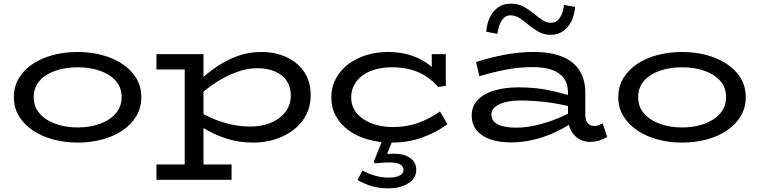

<svg xmlns="http://www.w3.org/2000/svg" viewBox="-20 -768 4167 1053"><path d="M406 14Q335 14 272 -3Q209 -20 160.5 -52.5Q112 -85 84 -131Q56 -177 56 -235Q56 -294 84 -340Q112 -386 160.5 -418Q209 -450 272 -466.5Q335 -483 406 -483Q475 -483 538 -466.5Q601 -450 650 -418Q699 -386 727 -340Q755 -294 755 -235Q755 -177 727.5 -131Q700 -85 652 -52.5Q604 -20 540.5 -3Q477 14 406 14ZM406 -69Q473 -69 528 -89Q583 -109 615 -146Q647 -183 647 -235Q647 -288 615 -324.5Q583 -361 528 -380Q473 -399 406 -399Q339 -399 284 -380Q229 -361 197 -324.5Q165 -288 165 -235Q165 -183 197 -146Q229 -109 284 -89Q339 -69 406 -69Z M1369 14Q1296 14 1235.5 -4Q1175 -22 1126 -48.5Q1077 -75 1040 -101V-175Q1079 -149 1129.5 -125.5Q1180 -102 1237 -88Q1294 -74 1352 -74Q1401 -74 1442 -86.5Q1483 -99 1512.5 -121.5Q1542 -144 1558.5 -175Q1575 -206 1575 -243Q1575 -290 1552.5 -324Q1530 -358 1488.5 -376Q1447 -394 1390 -394Q1335 -394 1274.5 -371.5Q1214 -349 1154.5 -309Q1095 -269 1040 -216V-293Q1091 -346 1149.5 -389Q1208 -432 1274.5 -457.5Q1341 -483 1414 -483Q1490 -483 1551.5 -454.5Q1613 -426 1648.5 -373Q1684 -320 1684 -246Q1684 -187 1659.5 -139Q1635 -91 1591.5 -57Q1548 -23 1491 -4.5Q1434 14 1369 14ZM838 218V134H1250V218ZM993 196V-471H1096V196ZM838 -387V-471H1090V-387Z M2128 14Q2057 14 1996.5 -3.5Q1936 -21 1891.5 -53.5Q1847 -86 1822 -131.5Q1797 -177 1797 -233Q1797 -290 1821.5 -336Q1846 -382 1889 -415Q1932 -448 1988 -465.5Q2044 -483 2107 -483Q2170 -483 2222 -468Q2274 -453 2315.5 -425.5Q2357 -398 2386 -362H2348V-471H2425V-297L2383 -291Q2351 -328 2311.5 -352.5Q2272 -377 2226.5 -388Q2181 -399 2130 -399Q2082 -399 2041 -388Q2000 -377 1970 -355.5Q1940 -334 1923 -303Q1906 -272 1906 -234Q1906 -185 1935.5 -148.5Q1965 -112 2016.5 -92Q2068 -72 2132 -71Q2211 -71 2276 -95Q2341 -119 2393 -157L2434 -87Q2375 -43 2297.5 -14.5Q2220 14 2128 14ZM2110 265Q2055 265 2014 251.5Q1973 238 1941 219L1968 167Q1998 184 2035 195Q2072 206 2111 206Q2150 206 2171.5 195Q2193 184 2193 164Q2193 144 2174 133.5Q2155 123 2121 123Q2096 123 2076 124.5Q2056 126 2036 128L2030 119L2083 -14H2139L2103 76Q2113 76 2124 75.5Q2135 75 2145 75Q2196 75 2229.5 98.5Q2263 122 2263 164Q2263 194 2243.5 216.5Q2224 239 2190 252Q2156 265 2110 265Z M3215 10Q3181 10 3154 -6.5Q3127 -23 3111 -53.5Q3095 -84 3095 -125V-259Q3095 -308 3072.5 -339Q3050 -370 3006.5 -385Q2963 -400 2901 -400Q2827 -400 2754.5 -386Q2682 -372 2609 -350L2591 -428Q2670 -453 2748.5 -468Q2827 -483 2907 -483Q3001 -483 3064 -457Q3127 -431 3158.5 -381Q3190 -331 3190 -259V-141Q3190 -107 3204 -92Q3218 -77 3238 -77Q3252 -77 3264 -81.5Q3276 -86 3285 -92L3310 -17Q3294 -7 3270.5 1.5Q3247 10 3215 10ZM2782 13Q2717 13 2668.5 -4Q2620 -21 2593.5 -54Q2567 -87 2567 -135Q2567 -186 2600.5 -220.5Q2634 -255 2692 -272Q2750 -289 2823 -289Q2913 -289 2985.5 -274Q3058 -259 3121 -239V-180Q3049 -199 2979.5 -207.5Q2910 -216 2839 -217Q2789 -217 2752.5 -208Q2716 -199 2695.5 -182Q2675 -165 2675 -139Q2675 -115 2691.5 -99Q2708 -83 2739 -75.5Q2770 -68 2812 -68Q2857 -68 2908 -78.5Q2959 -89 3013.5 -109Q3068 -129 3121 -158L3119 -96Q3071 -63 3015.5 -38.5Q2960 -14 2901 -0.5Q2842 13 2782 13ZM3000 -577Q2962 -577 2933 -594Q2904 -611 2877 -633Q2850 -656 2827.5 -670Q2805 -684 2780 -684Q2751 -684 2733 -658Q2715 -632 2708 -582L2647 -594Q2650 -638 2666.5 -672.5Q2683 -707 2712 -727.5Q2741 -748 2782 -748Q2823 -748 2853 -731Q2883 -714 2911 -691Q2936 -670 2957 -656.5Q2978 -643 3001 -643Q3022 -643 3036.5 -655Q3051 -667 3060.5 -689Q3070 -711 3073 -741L3134 -730Q3131 -688 3114.5 -653Q3098 -618 3069 -597.5Q3040 -577 3000 -577Z M3721 14Q3650 14 3587 -3Q3524 -20 3475.5 -52.5Q3427 -85 3399 -131Q3371 -177 3371 -235Q3371 -294 3399 -340Q3427 -386 3475.5 -418Q3524 -450 3587 -466.5Q3650 -483 3721 -483Q3790 -483 3853 -466.5Q3916 -450 3965 -418Q4014 -386 4042 -340Q4070 -294 4070 -235Q4070 -177 4042.5 -131Q4015 -85 3967 -52.5Q3919 -20 3855.5 -3Q3792 14 3721 14ZM3721 -69Q3788 -69 3843 -89Q3898 -109 3930 -146Q3962 -183 3962 -235Q3962 -288 3930 -324.5Q3898 -361 3843 -380Q3788 -399 3721 -399Q3654 -399 3599 -380Q3544 -361 3512 -324.5Q3480 -288 3480 -235Q3480 -183 3512 -146Q3544 -109 3599 -89Q3654 -69 3721 -69Z"/></svg>

Font: BioRhyme SemiExpanded
Style: Regular
Weight: 400
Width: 6
Designer: Aoife Mooney
Foundry: Aoife Mooney Type
Version: Version 1.600;gftools[0.9.33]